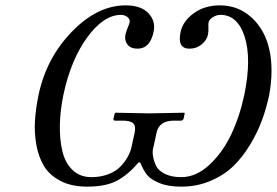

<svg xmlns="http://www.w3.org/2000/svg" viewBox="-20 -678 1024 710"><path d="M478 -188Q482.9 -211.9 472.7 -221.9Q462.4 -231.9 433.1 -231.9H406.2Q397.9 -231.9 399.9 -240.2L404.3 -258.8L406.7 -261.2Q493.7 -259.3 532.2 -258.8L661.6 -261.2L663.1 -258.8L659.2 -240.2Q657.2 -232.4 649.4 -231.9H623.5Q568.8 -231.9 559.1 -188L547.9 -136.2Q542.5 -120.1 545.9 -100.3Q549.3 -80.6 557.9 -63.5Q566.4 -46.4 590.6 -34.7Q614.7 -22.9 649.9 -22.9Q705.6 -22.9 754.9 -69.1Q804.2 -115.2 835.7 -182.4Q867.2 -249.5 883.8 -329.1Q910.6 -460.9 884.8 -542Q858.9 -623 795.4 -623Q780.8 -623 767.3 -614.5Q753.9 -606 751.5 -596.2Q750 -589.8 750.7 -576.4Q751.5 -563 749 -549.8Q744.6 -529.3 725.6 -513.7Q706.5 -498 680.7 -498Q634.3 -498 647.9 -560.1Q656.2 -599.6 696.3 -628.9Q736.3 -658.2 793 -658.2Q861.8 -658.2 911.1 -612.5Q960.4 -566.9 976.3 -493.4Q992.2 -419.9 975.6 -327.1Q965.3 -278.3 948.7 -233.2Q932.1 -188 904.5 -142.3Q877 -96.7 842.3 -63.2Q807.6 -29.8 757.8 -8.8Q708 12.2 650.4 12.2Q601.6 12.2 569.6 -1Q537.6 -14.2 523.9 -31.2Q510.3 -48.3 498.5 -77.1H492.2Q455.1 -33.2 413.8 -10.5Q372.6 12.2 302.2 12.2Q244.6 12.2 204.1 -8.8Q163.6 -29.8 143.1 -63.2Q122.6 -96.7 114.5 -142.3Q106.4 -188 109.4 -232.9Q112.3 -277.8 122.6 -327.1Q151.4 -463.4 245.8 -560.8Q340.3 -658.2 444.8 -658.2Q501.5 -658.2 529.1 -628.9Q556.6 -599.6 547.9 -560.1Q534.7 -498 488.8 -498Q462.9 -498 451.2 -513.7Q439.5 -529.3 443.8 -549.8Q446.8 -563 452.6 -576.4Q458.5 -589.8 459.5 -596.2Q461.4 -606 451.7 -614.5Q441.9 -623 427.2 -623Q363.8 -623 303.2 -540.8Q242.7 -458.5 214.8 -329.1Q202.6 -270.5 201.4 -217.3Q200.2 -164.1 210.4 -119.9Q220.7 -75.7 248.3 -49.3Q275.9 -22.9 317.9 -22.9Q353 -22.9 381.6 -34.2Q410.2 -45.4 427 -63.7Q443.8 -82 453.4 -99.9Q462.9 -117.7 466.8 -136.2Z"/></svg>

Font: Linux Biolinum
Style: Italic
Weight: 400
Italic angle: -12°
Designer: Philipp H. Poll
Foundry: Philipp H. Poll
Version: Version 1.1.3 ; ttfautohint (v0.9)